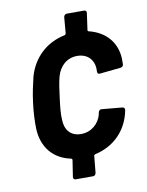

<svg xmlns="http://www.w3.org/2000/svg" viewBox="-80 -750 618 809"><g transform="rotate(-10 229.0 -345.0)"><path d="M321 -249C311 -213 279 -182 234 -182C190 -182 166 -211 165 -254C163 -277 166 -309 171 -346C175 -381 180 -413 186 -436C198 -480 230 -509 274 -509C318 -509 343 -480 345 -445C345 -441 345 -436 345 -430C345 -422 348 -418 356 -419L445 -428C452 -429 458 -433 458 -441C458 -449 458 -458 458 -466C455 -535 411 -586 339 -603C337 -604 335 -606 336 -609L346 -680C347 -687 343 -692 336 -692H262C256 -692 250 -687 249 -680L243 -610C242 -607 240 -605 237 -604C158 -588 100 -533 78 -456C71 -427 62 -388 57 -347C52 -309 50 -268 51 -237C54 -158 99 -102 175 -87C177 -86 179 -84 179 -81L168 -10C167 -3 171 2 178 2H252C259 2 264 -3 265 -10L272 -82C272 -85 275 -87 278 -88C354 -105 410 -157 430 -232C431 -237 433 -243 434 -249C435 -257 431 -261 424 -262L337 -270C330 -271 325 -267 323 -259C322 -255 321 -252 321 -249Z"/></g></svg>

Font: Barlow Semi Condensed SemiBold
Style: Italic
Weight: 600
Width: 4
Italic angle: -7°
Designer: Jeremy Tribby
Foundry: Tribby Type
Version: Version 1.422;hotconv 1.0.109;makeotfexe 2.5.65596